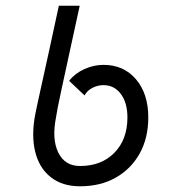

<svg xmlns="http://www.w3.org/2000/svg" viewBox="-20 -638 640 672"><path d="M260 14Q198 14 157.5 -18Q117 -50 103 -107.5Q89 -165 104 -241Q105 -246 107 -255.5Q109 -265 113.5 -286Q118 -307 127 -347.5Q136 -388 150.5 -454Q165 -520 186 -618H259Q234 -503 218.5 -432Q203 -361 194.5 -321.5Q186 -282 182 -261.5Q178 -241 176 -227Q161 -151 184 -104Q207 -57 260 -57Q335 -57 380.5 -103.5Q426 -150 426 -227Q426 -278 403 -309Q380 -340 342 -340Q322 -340 303.5 -330.5Q285 -321 276 -304L222 -355Q242 -381 275 -396Q308 -411 342 -411Q413 -411 456 -360.5Q499 -310 499 -227Q499 -155 469 -101Q439 -47 385.5 -16.5Q332 14 260 14Z"/></svg>

Font: Victor Mono
Style: Italic
Weight: 400
Italic angle: -12°
Monospace: yes
Designer: Rune Bjørnerås
Version: Version 1.561;gftools[0.9.30]